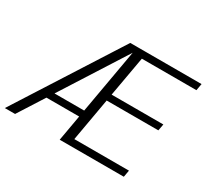

<svg xmlns="http://www.w3.org/2000/svg" viewBox="-157 -882 1170 1088"><g transform="rotate(30 428.0 -337.5)"><path d="M-21 0H46L460.5 -650.5L465 -675H410ZM130.5 -169H382.5L390 -212.5H154.5ZM338 0H757.5L765.5 -44.5H408L457.5 -325.5H795.5L803.5 -368.5H465L511.5 -630.5H868.5L876.5 -675H457Z"/></g></svg>

Font: Anybody UltraCondensed Thin Light
Style: Italic
Weight: 300
Italic angle: -10°
Version: Version 1.111